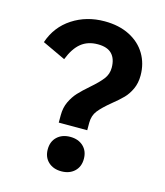

<svg xmlns="http://www.w3.org/2000/svg" viewBox="-107 -792 749 873"><g transform="rotate(15 267.0 -355.0)"><path d="M195 -246Q195 -282 208.5 -310Q222 -338 240.5 -358Q259 -378 290 -405Q327 -437 345 -460.5Q363 -484 363 -514Q363 -556 341.5 -578.5Q320 -601 275 -601Q228 -601 196.5 -575.5Q165 -550 144 -496L35 -547Q61 -624 127 -667Q193 -710 278 -710Q346 -710 396 -684.5Q446 -659 472.5 -614.5Q499 -570 499 -514Q499 -478 486 -450Q473 -422 454.5 -403Q436 -384 405 -359Q366 -327 347.5 -303.5Q329 -280 329 -246V-211H195ZM178 -81Q178 -118 201.5 -140Q225 -162 263 -162Q301 -162 324.5 -140Q348 -118 348 -81Q348 -44 324.5 -22Q301 0 263 0Q225 0 201.5 -22Q178 -44 178 -81Z"/></g></svg>

Font: Niramit
Style: Bold
Weight: 700
Designer: Katatrad Aksorn Co.,Ltd.
Foundry: Cadson Demak Co.,Ltd.
Version: Version 1.001; ttfautohint (v1.6)